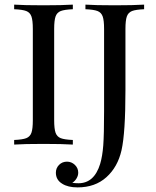

<svg xmlns="http://www.w3.org/2000/svg" viewBox="-20 -628 679 834"><path d="M42 0ZM215.3 -502V-106Q215.3 -68.4 221.4 -51.3Q227.5 -34.2 243.9 -27.8Q260.3 -21.5 296.4 -20V0Q250.5 -2.9 169.4 -2.9Q83.5 -2.9 41.5 0V-20Q77.6 -21.5 94 -27.8Q110.4 -34.2 116.5 -51.3Q122.6 -68.4 122.6 -106V-502Q122.6 -539.6 116.5 -556.6Q110.4 -573.7 94 -580.1Q77.6 -586.4 41.5 -587.9V-607.9Q83 -605 169.4 -605Q250.5 -605 296.4 -607.9V-587.9Q260.3 -586.4 243.9 -580.1Q227.5 -573.7 221.4 -556.6Q215.3 -539.6 215.3 -502ZM524.9 -502V-235.8Q524.9 -50.8 507.8 24.9Q491.2 97.7 442.1 141.8Q393.1 186 316.9 186Q274.9 186 250 169.9Q222.7 153.3 222.7 122.1Q222.7 102.1 236.6 88.1Q250.5 74.2 271 74.2Q290.5 74.2 305.2 88.1Q319.8 102.1 319.8 122.1Q319.8 134.8 312.5 147Q305.2 159.2 293.9 166Q305.7 168 320.8 168Q389.2 168 415 84Q424.8 51.8 428.5 4.2Q432.1 -43.5 432.1 -145V-502Q432.1 -539.6 426 -556.6Q419.9 -573.7 403.6 -580.1Q387.2 -586.4 351.1 -587.9V-607.9Q392.6 -605 479 -605Q559.1 -605 606 -607.9V-587.9Q569.8 -586.4 553.5 -580.1Q537.1 -573.7 531 -556.6Q524.9 -539.6 524.9 -502Z"/></svg>

Font: Playfair Display SC
Style: Regular
Weight: 400
Designer: Claus Eggers Sørensen
Foundry: Claus Eggers Sørensen
Version: Version 1.004;PS 001.004;hotconv 1.0.70;makeotf.lib2.5.58329